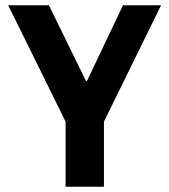

<svg xmlns="http://www.w3.org/2000/svg" viewBox="-20 -706 640 726"><path d="M228 0V-246L11 -686H165L305 -400H309L445 -686H589L373 -246V0Z"/></svg>

Font: Chivo Mono SemiBold
Style: Regular
Weight: 600
Monospace: yes
Designer: Hector Gatti
Foundry: Omnibus-Type
Version: Version 1.008